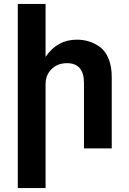

<svg xmlns="http://www.w3.org/2000/svg" viewBox="-20 -749 649 969"><path d="M317.9 -430.2Q271 -430.2 240.5 -400.4Q210 -370.6 210 -324.2V200.2H69.8V-729H210V-461.9Q268.6 -548.8 368.2 -548.8Q433.1 -548.8 483.9 -512.2Q512.7 -491.2 528.3 -451.9Q543.9 -412.6 543.9 -361.8V0H403.8V-330.1Q403.8 -430.2 317.9 -430.2Z"/></svg>

Font: Miedinger*
Style: Bold
Weight: 700
Version: Version 001.000